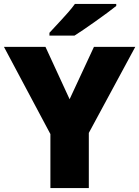

<svg xmlns="http://www.w3.org/2000/svg" viewBox="-20 -951 704 971"><path d="M332 -449.2 455.1 -713.9H664.1L429.2 -278.8V0H234.9V-272.9L0 -713.9H210ZM230 -771V-785.2Q305.2 -865.7 325.4 -889.2Q345.7 -912.6 358.9 -931.2H567.9V-920.9Q528.8 -889.6 460.4 -841.3Q392.1 -793 356.9 -771Z"/></svg>

Font: OpenSansExtrabold
Style: Regular
Weight: 800
Foundry: Ascender Corporation
Version: Version 1.10